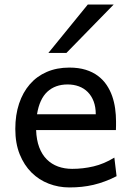

<svg xmlns="http://www.w3.org/2000/svg" viewBox="-20 -801 575 833"><path d="M136.7 -236.8Q138.2 -193.8 150.1 -162.1Q162.1 -130.4 182.9 -109.6Q203.6 -88.9 231.7 -78.6Q259.8 -68.4 293 -68.4Q340.3 -68.4 385.7 -79.1Q431.2 -89.8 476.1 -117.2L485.8 -36.6Q460 -23.4 435.1 -14.2Q410.2 -4.9 385.3 1Q360.4 6.8 334.7 9.5Q309.1 12.2 280.8 12.2Q233.9 12.2 191.4 -4.2Q148.9 -20.5 116.7 -52.5Q84.5 -84.5 65.4 -131.8Q46.4 -179.2 46.4 -241.7Q46.4 -302.2 62.7 -351.3Q79.1 -400.4 109.4 -435.3Q139.6 -470.2 183.1 -489Q226.6 -507.8 280.8 -507.8Q320.8 -507.8 351.6 -498.3Q382.3 -488.8 404.8 -471.9Q427.2 -455.1 442.4 -432.6Q457.5 -410.2 466.6 -384.3Q475.6 -358.4 479.5 -330.3Q483.4 -302.2 483.4 -274.9V-255.9Q483.4 -243.7 482.9 -236.8ZM273.4 -434.6Q219.7 -434.6 185.5 -403.1Q151.4 -371.6 140.6 -305.2H395.5Q395.5 -336.4 386.5 -360.6Q377.4 -384.8 361.1 -401.4Q344.7 -418 322.3 -426.3Q299.8 -434.6 273.4 -434.6ZM473.1 -781.2 268.1 -571.3H189.9L360.8 -781.2Z"/></svg>

Font: Andika FrenchTight
Style: Regular
Weight: 400
Designer: Victor Gaultney, Annie Olsen, Julie Remington, Don Collingsworth, Eric Hays, Becca Hirsbrunner
Foundry: SIL International
Version: Version 5.000 ; Dig1 Dig4Opn Dig7 LnSpcTght